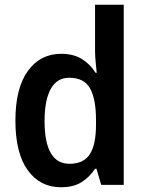

<svg xmlns="http://www.w3.org/2000/svg" viewBox="-20 -780 615 810"><path d="M237 10Q149 10 97 -62Q45 -134 45 -271Q45 -408 97.5 -480.5Q150 -553 238 -553Q290 -553 325.5 -531Q361 -509 383 -473H388Q386 -493 383.5 -518.5Q381 -544 381 -566V-760H502V0H407L387 -68H381Q358 -33 324 -11.5Q290 10 237 10ZM273 -89Q333 -89 359 -129.5Q385 -170 385 -253V-274Q385 -362 360 -407Q335 -452 272 -452Q220 -452 194 -404.5Q168 -357 168 -270Q168 -89 273 -89Z"/></svg>

Font: Noto Sans Arabic UI SmCn SmBd
Style: Regular
Weight: 600
Width: 4
Designer: Monotype Design Team, Nadine Chahine and Nizar Qandah
Foundry: Monotype Imaging Inc.
Version: Version 2.010; ttfautohint (v1.8.4.7-5d5b)